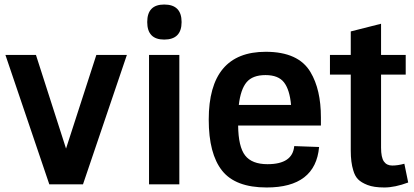

<svg xmlns="http://www.w3.org/2000/svg" viewBox="-20 -815 1830 849"><path d="M347 0H198L4 -572H139L272 -158L406 -572H541Z M639 -572H773V0H639ZM706 -640Q631 -640 631 -717.5Q631 -795 706 -795Q783 -795 783 -717.5Q783 -640 706 -640Z M1159 14Q1021 14 962 -60.5Q903 -135 903 -286Q903 -586 1155 -586Q1300 -586 1353 -496Q1399 -419 1399 -296V-260H1033Q1034 -166 1064 -127.5Q1094 -89 1163 -89Q1274 -89 1281 -169L1391 -165Q1375 14 1159 14ZM1036 -351H1267Q1261 -418 1236 -450.5Q1211 -483 1154 -483Q1097 -483 1070.5 -451.5Q1044 -420 1036 -351Z M1439 -485V-572H1531V-676L1665 -710V-572H1774V-485H1665V-162Q1665 -119 1677.5 -101Q1690 -83 1714.5 -83Q1739 -83 1768 -91L1785 -8Q1726 14 1679.5 14Q1633 14 1605 3Q1577 -8 1563 -22.5Q1549 -37 1542 -62Q1531 -97 1531 -149V-485Z"/></svg>

Font: Sintony
Style: Bold
Weight: 700
Designer: Eduardo Rodriguez Tunni
Foundry: Eduardo Rodriguez Tunni
Version: Version 1.001